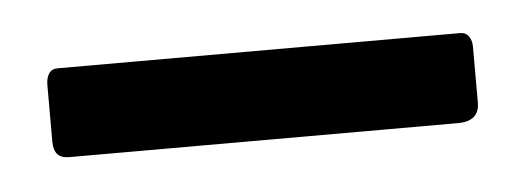

<svg xmlns="http://www.w3.org/2000/svg" viewBox="-24 -763 364 133"><g transform="rotate(-5 158.0 -697.0)"><path d="M306 -679Q306 -666 291 -666H21Q15 -666 12.5 -669Q10 -672 10 -678V-717Q10 -722 12 -725Q14 -728 18 -728H298Q302 -728 304 -725Q306 -722 306 -718Z"/></g></svg>

Font: n
Style: Regular
Weight: 400
Designer: Pablo Impallari, Rodrigo Fuenzalida
Foundry: Impallari Type
Version: Version 1.002; ttfautohint (v1.5)